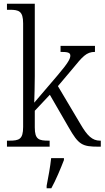

<svg xmlns="http://www.w3.org/2000/svg" viewBox="-20 -780 556 1021"><path d="M17 0H244V-32H239C187 -32 165 -38 165 -102V-191L245 -276L345 -103C398 -10 417 0 504 0H516V-32H512C471 -32 444 -58 408 -120L288 -322L364 -412C419 -479 439 -504 485 -504V-536H302V-504C339 -504 354 -501 354 -484C354 -468 343 -446 285 -378L162 -234C163 -258 165 -333 165 -374V-760H17V-728H32C80 -728 103 -721 103 -656V-105C103 -39 82 -32 29 -32H17ZM228 208V221H253C276 180 304 113 320 71V61H252C247 109 237 161 228 208Z"/></svg>

Font: Noto Serif Myanmar SemiCondensed Light
Style: Regular
Weight: 300
Width: 4
Designer: Ben Mitchell and the Monotype Design Team
Foundry: Monotype Imaging Inc.
Version: Version 2.106